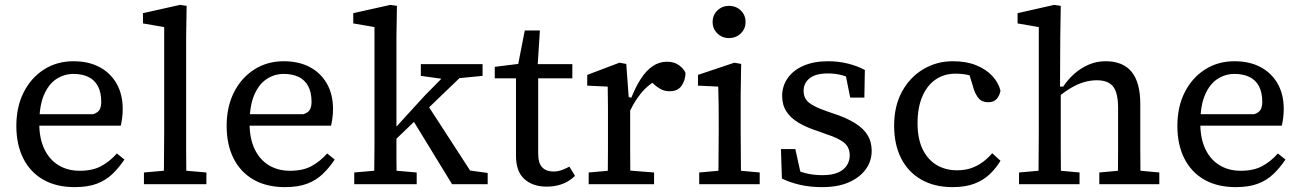

<svg xmlns="http://www.w3.org/2000/svg" viewBox="-20 -755 5332 787"><path d="M286 12Q211 12 157.5 -18.5Q104 -49 75.5 -105.5Q47 -162 47 -239Q47 -317 77 -376.5Q107 -436 160 -470Q213 -504 281 -504Q342 -504 387 -480.5Q432 -457 457.5 -413Q483 -369 483 -308Q483 -289 480.5 -270.5Q478 -252 475 -240H100V-287H362Q383 -294 389 -307Q395 -320 395 -337Q395 -376 381.5 -401.5Q368 -427 342.5 -439.5Q317 -452 281 -452Q243 -452 211 -431Q179 -410 160 -365.5Q141 -321 141 -249Q141 -188 161.5 -144.5Q182 -101 219.5 -78Q257 -55 307 -55Q360 -55 395.5 -74.5Q431 -94 459 -126L490 -101Q468 -68 441 -42Q414 -16 377 -2Q340 12 286 12Z M570 0V-48L684 -58H711L826 -48V0ZM651 0Q652 -36 652 -72Q652 -108 652.5 -144Q653 -180 653 -215V-644L566 -659V-701L718 -735L745 -731L743 -604V-215Q743 -215 743 -144Q743 -108 743.5 -72Q744 -36 744 0Z M1148 12Q1073 12 1019.5 -18.5Q966 -49 937.5 -105.5Q909 -162 909 -239Q909 -317 939 -376.5Q969 -436 1022 -470Q1075 -504 1143 -504Q1204 -504 1249 -480.5Q1294 -457 1319.5 -413Q1345 -369 1345 -308Q1345 -289 1342.5 -270.5Q1340 -252 1337 -240H962V-287H1224Q1245 -294 1251 -307Q1257 -320 1257 -337Q1257 -376 1243.5 -401.5Q1230 -427 1204.5 -439.5Q1179 -452 1143 -452Q1105 -452 1073 -431Q1041 -410 1022 -365.5Q1003 -321 1003 -249Q1003 -188 1023.5 -144.5Q1044 -101 1081.5 -78Q1119 -55 1169 -55Q1222 -55 1257.5 -74.5Q1293 -94 1321 -126L1352 -101Q1330 -68 1303 -42Q1276 -16 1239 -2Q1202 12 1148 12Z M1432 0V-48L1546 -58H1573L1688 -48V0ZM1513 0Q1514 -27 1514 -53.5Q1514 -80 1514.5 -107.5Q1515 -135 1515 -162V-215V-644L1428 -659V-701L1580 -735L1607 -731L1605 -604V-215Q1605 -215 1605 -162V-108Q1605 -80 1605.5 -53.5Q1606 -27 1606 0ZM1564 -147V-223H1593L1720 -362L1848 -492H1923ZM1833 0 1666 -273 1726 -335 1907 -56 1979 -46V0ZM1705 -444V-492H1958V-444L1836 -432L1813 -429Z M2142 -434V-492H2326V-434ZM2220 10Q2164 10 2129.5 -21Q2095 -52 2095 -117Q2095 -117 2095 -152V-193V-434H2008V-481L2136 -497L2099 -466L2131 -630H2193L2182 -458L2186 -448V-126Q2186 -86 2202.5 -69Q2219 -52 2248 -52Q2267 -52 2283 -58Q2299 -64 2314 -72L2337 -34Q2326 -23 2309 -12.5Q2292 -2 2269.5 4Q2247 10 2220 10Z M2393 0V-48L2506 -58H2534L2661 -48V0ZM2471 0Q2471 -30 2471.5 -67Q2472 -104 2472 -143V-215V-267Q2472 -267 2472 -315Q2472 -337 2471.5 -357.5Q2471 -378 2471 -400L2387 -404V-448L2519 -498L2547 -493L2557 -357L2563 -356V-215V-143Q2563 -104 2563.5 -67Q2564 -30 2564 0ZM2554 -281 2546 -355H2568Q2586 -400 2607.5 -433Q2629 -466 2655.5 -484Q2682 -502 2714 -502Q2744 -502 2763.5 -487.5Q2783 -473 2790 -456Q2789 -425 2773.5 -403Q2758 -381 2725 -381Q2704 -381 2688.5 -389.5Q2673 -398 2660 -410L2637 -432L2689 -436Q2639 -412 2606.5 -371.5Q2574 -331 2554 -281Z M2846 0V-48L2958 -58H2986L3094 -48V0ZM2924 0Q2925 -30 2925 -67Q2925 -104 2925.5 -143Q2926 -182 2926 -215V-267Q2926 -305 2925.5 -336Q2925 -367 2924 -400L2841 -404V-448L2990 -498L3018 -493L3016 -371V-215Q3016 -182 3016.5 -143Q3017 -104 3017 -67Q3017 -30 3018 0ZM2968 -599Q2940 -599 2920.5 -618Q2901 -637 2901 -665Q2901 -693 2920.5 -712Q2940 -731 2968 -731Q2997 -731 3016.5 -712Q3036 -693 3036 -665Q3036 -637 3016.5 -618Q2997 -599 2968 -599Z M3350 12Q3300 12 3259 2.5Q3218 -7 3185 -23L3181 -144H3240L3267 -22H3219V-72Q3243 -56 3277 -46.5Q3311 -37 3351 -37Q3391 -37 3415.5 -48Q3440 -59 3451.5 -77.5Q3463 -96 3463 -118Q3463 -151 3440 -170Q3417 -189 3367 -205L3334 -217Q3287 -232 3254 -251.5Q3221 -271 3203.5 -298Q3186 -325 3186 -362Q3186 -402 3208.5 -434.5Q3231 -467 3273.5 -485.5Q3316 -504 3374 -504Q3418 -504 3457 -494Q3496 -484 3525 -468L3523 -355H3465L3443 -464H3484V-423Q3460 -439 3432.5 -446.5Q3405 -454 3374 -454Q3323 -454 3298.5 -434Q3274 -414 3274 -383Q3274 -352 3295.5 -334.5Q3317 -317 3369 -299L3395 -290Q3448 -273 3483.5 -251Q3519 -229 3536 -201.5Q3553 -174 3553 -137Q3553 -95 3529 -61.5Q3505 -28 3460 -8Q3415 12 3350 12Z M3884 12Q3810 12 3756 -19Q3702 -50 3673.5 -106.5Q3645 -163 3645 -240Q3645 -320 3677 -379Q3709 -438 3764 -471Q3819 -504 3886 -504Q3941 -504 3981.5 -487.5Q4022 -471 4047.5 -443.5Q4073 -416 4081 -383Q4077 -362 4065 -349Q4053 -336 4031 -336Q4005 -336 3992 -351.5Q3979 -367 3972 -388L3944 -480L4002 -429Q3979 -440 3953.5 -446.5Q3928 -453 3896 -453Q3850 -453 3815 -429Q3780 -405 3760.5 -359.5Q3741 -314 3741 -250Q3741 -186 3762 -143Q3783 -100 3819.5 -78.5Q3856 -57 3903 -57Q3936 -57 3961.5 -66Q3987 -75 4008 -90.5Q4029 -106 4047 -127L4081 -96Q4063 -66 4037.5 -41.5Q4012 -17 3975 -2.5Q3938 12 3884 12Z M4157 0V-48L4270 -58H4297L4405 -48V0ZM4236 0Q4237 -30 4237 -67Q4237 -104 4237.5 -143Q4238 -182 4238 -215V-644L4151 -659V-701L4301 -735L4328 -731L4326 -604L4325 -388L4328 -381V-215Q4328 -215 4328 -143Q4328 -104 4328.5 -67Q4329 -30 4329 0ZM4486 0V-48L4596 -58H4624L4732 -48V0ZM4562 0Q4562 -30 4562.5 -67Q4563 -104 4563 -142V-215V-312Q4563 -375 4542.5 -400.5Q4522 -426 4476 -426Q4450 -426 4424 -418.5Q4398 -411 4371.5 -395.5Q4345 -380 4317 -357L4308 -400H4338Q4357 -429 4383.5 -452.5Q4410 -476 4442.5 -490Q4475 -504 4512 -504Q4583 -504 4618.5 -460.5Q4654 -417 4654 -328V-215V-142Q4654 -104 4654.5 -67Q4655 -30 4655 0Z M5045 12Q4970 12 4916.5 -18.5Q4863 -49 4834.5 -105.5Q4806 -162 4806 -239Q4806 -317 4836 -376.5Q4866 -436 4919 -470Q4972 -504 5040 -504Q5101 -504 5146 -480.5Q5191 -457 5216.5 -413Q5242 -369 5242 -308Q5242 -289 5239.5 -270.5Q5237 -252 5234 -240H4859V-287H5121Q5142 -294 5148 -307Q5154 -320 5154 -337Q5154 -376 5140.5 -401.5Q5127 -427 5101.5 -439.5Q5076 -452 5040 -452Q5002 -452 4970 -431Q4938 -410 4919 -365.5Q4900 -321 4900 -249Q4900 -188 4920.5 -144.5Q4941 -101 4978.5 -78Q5016 -55 5066 -55Q5119 -55 5154.5 -74.5Q5190 -94 5218 -126L5249 -101Q5227 -68 5200 -42Q5173 -16 5136 -2Q5099 12 5045 12Z"/></svg>

Font: myMathFont
Style: Regular
Weight: 400
Designer: Ross Mills, John Hudson & Paul Hanslow, Tiro Typeworks Ltd; with prior portions MicroPress Inc., and Coen Hoffman. Math 
Foundry: Tiro Typeworks Ltd
Version: Version 2.13 b171